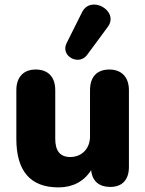

<svg xmlns="http://www.w3.org/2000/svg" viewBox="-20 -803 632 834"><path d="M234 11C296 11 345 -15 376 -64C380 -17 410 9 459 9C511 9 540 -22 540 -78V-411C540 -468 508 -501 455 -501C400 -501 371 -468 371 -411V-210C371 -157 335 -121 285 -121C240 -121 220 -149 220 -200V-411C220 -468 190 -501 135 -501C82 -501 51 -468 51 -411V-200C51 -61 111 11 234 11ZM358 -564 448 -686C500 -755 374 -828 336 -749L269 -615C242 -559 322 -516 358 -564Z"/></svg>

Font: SN Pro Heavy
Style: Regular
Weight: 800
Designer: Tobias Whetton
Foundry: Supernotes
Version: Version 1.001;Glyphs 3.2 (3249)